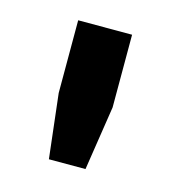

<svg xmlns="http://www.w3.org/2000/svg" viewBox="-56 -735 340 375"><g transform="rotate(15 113.5 -547.5)"><path d="M74 -409 59 -539V-686H168V-539L148 -409Z"/></g></svg>

Font: Archivo SemiBold Medium
Style: Regular
Weight: 500
Version: Version 2.001